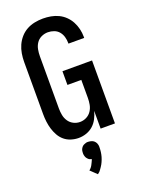

<svg xmlns="http://www.w3.org/2000/svg" viewBox="-181 -824 862 1158"><g transform="rotate(-20 250.0 -245.0)"><path d="M205 8Q181 8 157 0.5Q133 -7 114.5 -22.5Q96 -38 84 -59.5Q72 -81 65 -104Q58 -127 55 -151.5Q52 -176 52 -200V-535Q52 -562 56.5 -589Q61 -616 72 -640.5Q83 -665 101 -685.5Q119 -706 142.5 -719Q166 -732 193 -737.5Q220 -743 247 -743Q273 -743 298 -738.5Q323 -734 346 -723Q369 -712 387.5 -694Q406 -676 418 -653.5Q430 -631 436 -606Q442 -581 442 -555V-548H341V-552Q341 -572 335.5 -591.5Q330 -611 317.5 -626Q305 -641 286 -648Q267 -655 247 -655Q225 -655 205 -645.5Q185 -636 173 -618Q161 -600 157 -578.5Q153 -557 153 -535V-200Q153 -179 157 -157.5Q161 -136 173 -118Q185 -100 204.5 -90Q224 -80 246 -80Q268 -80 287.5 -90Q307 -100 319 -118Q331 -136 335 -157.5Q339 -179 339 -200V-316H250V-404H440V0H348V-114Q342 -90 330 -66.5Q318 -43 299 -26Q280 -9 255.5 -0.5Q231 8 205 8ZM239 253 198 214Q202 211 205.5 207.5Q209 204 212 200Q215 196 217.5 192Q220 188 222 183.5Q224 179 227 173.5Q230 168 231 165L232 163L235 154Q231 153 227 152Q223 151 219.5 149Q216 147 213.5 144Q211 141 208 138Q205 135 203.5 131.5Q202 128 200.5 124.5Q199 121 198 115.5Q197 110 197 108V102Q197 98 197.5 94Q198 90 198.5 86.5Q199 83 200.5 79.5Q202 76 204 72.5Q206 69 208.5 66Q211 63 214 60.5Q217 58 220 56.5Q223 55 227 53.5Q231 52 235.5 50.5Q240 49 242 49H250Q255 49 260 50Q265 51 269.5 52Q274 53 278.5 55.5Q283 58 286.5 61Q290 64 293 68Q296 72 298 76Q300 80 301.5 86.5Q303 93 303 95V102Q303 110 302.5 117.5Q302 125 301 133Q300 141 298.5 148Q297 155 295 162.5Q293 170 290 177.5Q287 185 284 192Q281 199 277.5 205Q274 211 269.5 218Q265 225 259 233Q253 241 251 243L247 246Z"/></g></svg>

Font: Iosevka Term Semibold
Style: Regular
Weight: 600
Monospace: yes
Designer: Belleve Invis
Foundry: Belleve Invis
Version: Version 31.4.0